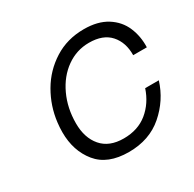

<svg xmlns="http://www.w3.org/2000/svg" viewBox="-126 -676 826 817"><g transform="rotate(-30 287.0 -267.5)"><path d="M82 -207Q82 -231 85 -255Q94 -330 132 -395.5Q170 -461 234 -501.5Q298 -542 380 -542Q448 -542 492.5 -514Q537 -486 556.5 -440Q576 -394 574 -341H507Q508 -403 473.5 -442Q439 -481 370 -481Q309 -481 259 -445.5Q209 -410 180 -348Q151 -286 151 -211Q151 -140 188 -97Q225 -54 296 -54Q366 -54 413 -92.5Q460 -131 481 -194H548Q522 -110 454.5 -51.5Q387 7 286 7Q182 7 132 -54.5Q82 -116 82 -207Z"/></g></svg>

Font: Be Vietnam Light
Style: Italic
Weight: 300
Italic angle: -9.222°
Designer: Gabriel Lam
Foundry: TypeRant
Version: Version 3.000